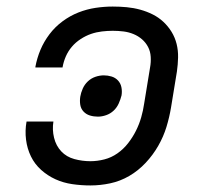

<svg xmlns="http://www.w3.org/2000/svg" viewBox="-20 -558 640 586"><path d="M256 8Q228 8 200.5 4Q173 0 149 -11Q125 -22 105.5 -39.5Q86 -57 74.5 -80.5Q63 -104 59.5 -131.5Q56 -159 61 -187H143Q139 -162 145 -137.5Q151 -113 167 -96Q183 -79 207 -72.5Q231 -66 256 -66Q277 -66 298.5 -71.5Q320 -77 338.5 -90Q357 -103 371 -121Q385 -139 395 -159Q405 -179 411 -200Q417 -221 420 -242L438 -352Q441 -368 440 -384.5Q439 -401 432 -414.5Q425 -428 413.5 -438Q402 -448 387.5 -454Q373 -460 357 -462Q341 -464 324 -464Q308 -464 291 -462Q274 -460 258 -454.5Q242 -449 226.5 -439Q211 -429 199.5 -415.5Q188 -402 181 -386Q174 -370 171 -353Q171 -353 171 -352.5Q171 -352 171 -352H88Q88 -353 88 -353.5Q88 -354 88 -354Q93 -381 103.5 -406Q114 -431 131 -453.5Q148 -476 171 -493Q194 -510 219.5 -520Q245 -530 271.5 -534Q298 -538 324 -538Q346 -538 367 -536Q388 -534 408 -528.5Q428 -523 446 -514Q464 -505 478.5 -491.5Q493 -478 503.5 -461Q514 -444 519 -424Q524 -404 523.5 -382.5Q523 -361 520 -340L502 -230Q497 -200 488 -170.5Q479 -141 463 -113Q447 -85 424.5 -61Q402 -37 374.5 -21Q347 -5 316.5 1.5Q286 8 256 8ZM279 -202Q266 -202 254.5 -205.5Q243 -209 235 -217.5Q227 -226 225 -238Q223 -250 225 -263Q227 -275 232.5 -287.5Q238 -300 248 -309.5Q258 -319 271 -323.5Q284 -328 297 -328Q309 -328 320.5 -324.5Q332 -321 340 -312.5Q348 -304 350.5 -292Q353 -280 351 -267Q348 -255 342.5 -242.5Q337 -230 327 -220.5Q317 -211 304 -206.5Q291 -202 279 -202Z"/></svg>

Font: Iosevka Curly Extended
Style: Italic
Weight: 400
Width: 7
Italic angle: -9°
Monospace: yes
Designer: Belleve Invis
Foundry: Belleve Invis
Version: Version 11.1.0; ttfautohint (v1.8.3)